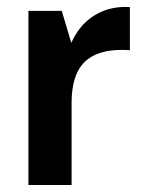

<svg xmlns="http://www.w3.org/2000/svg" viewBox="-20 -527 408 547"><path d="M61 0V-496H156L183 -405Q199 -440 223 -463Q247 -486 279 -497.5Q311 -509 350 -507V-384Q292 -388 255 -372.5Q218 -357 201 -322.5Q184 -288 184 -234V0Z"/></svg>

Font: Atkinson Hyperlegible Next SemiBold
Style: Regular
Weight: 600
Designer: Elliott Scott, Megan Eiswerth, Linus Boman, Theodore Petrosky, Letters from Sweden
Foundry: Applied Design Works, Letters from Sweden
Version: Version 2.001